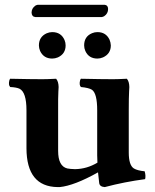

<svg xmlns="http://www.w3.org/2000/svg" viewBox="-20 -760 638 790"><path d="M398.9 -689.9H125Q110.8 -691.4 109.9 -708Q109.9 -725.6 125.5 -736.8Q130.9 -739.7 134.8 -740.2H411.1Q424.3 -738.8 424.8 -723.1Q424.8 -704.1 408.7 -693.4Q403.3 -690.4 398.9 -689.9ZM326.2 -573.2Q326.2 -609.9 358.9 -623.5Q369.6 -627.9 380.9 -627.9Q416 -627.9 430.7 -596.7Q435.5 -585 436 -573.2Q436 -538.6 403.8 -523.9Q392.1 -519 380.9 -519Q345.2 -519 331.1 -550.3Q326.2 -561.5 326.2 -573.2ZM140.1 -573.2Q140.1 -608.4 171.9 -623Q183.6 -627.9 194.8 -627.9Q231.4 -627.9 245.6 -595.2Q250 -584.5 250 -573.2Q250 -538.6 218.3 -523.9Q206.5 -519 194.8 -519Q159.7 -519 145 -550.3Q140.1 -562 140.1 -573.2ZM509.8 -132.8Q509.8 -80.1 530.8 -66.9Q545.4 -58.1 575.2 -55.2Q580.6 -37.1 577.1 -22.9Q492.2 -11.7 411.1 9.8Q390.1 8.3 388.2 -6.8Q388.2 -8.3 383.3 -50.8Q285.6 3.9 225.6 9.8Q220.7 10.3 216.8 9.8Q89.4 7.8 88.9 -149.9V-306.2Q88.9 -380.9 60.1 -395Q46.9 -400.9 22 -401.9Q13.7 -410.2 18.6 -429.7Q20 -434.1 22 -436Q108.4 -434.1 153.8 -434.1Q175.8 -434.1 210.9 -436Q220.7 -424.8 221.2 -401.9Q221.2 -393.6 220.2 -384.3Q218.8 -358.9 219.2 -306.2V-139.2Q219.2 -76.2 256.8 -66.9Q269 -64.5 289.1 -64Q337.9 -64.9 380.9 -90.8Q379.9 -107.4 379.9 -120.6V-306.2Q379.9 -375.5 358.4 -390.6Q345.2 -398.9 313 -401.9Q304.7 -410.2 309.6 -429.7Q311 -434.1 313 -436Q399.4 -434.1 444.8 -434.1Q465.3 -434.1 502 -436Q511.7 -424.8 512.2 -401.9Q512.2 -393.6 511.2 -384.3Q509.8 -358.9 509.8 -306.2Z"/></svg>

Font: Linux Libertine O
Style: Bold
Weight: 700
Designer: Philipp H. Poll
Foundry: Philipp H. Poll
Version: Version 5.0.0